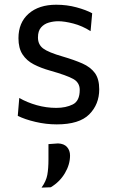

<svg xmlns="http://www.w3.org/2000/svg" viewBox="-20 -528 495 832"><path d="M226 11Q179.5 11 133.8 0.2Q88 -10.5 57 -26L63.5 -103.5Q97.5 -84 139.2 -72.2Q181 -60.5 224 -60.5Q265.5 -60.5 295.5 -75.5Q325.5 -90.5 325.5 -138.5Q325.5 -170 297.5 -185.8Q269.5 -201.5 197 -222Q157.5 -233 126.5 -249Q95.5 -265 77.8 -292Q60 -319 60 -362.5Q60 -430 104.2 -468.8Q148.5 -507.5 223.5 -507.5Q270 -507.5 311.5 -496.2Q353 -485 379.5 -470.5L372.5 -393Q336.5 -416 298 -426Q259.5 -436 232.5 -436Q212 -436 191.8 -430.2Q171.5 -424.5 158 -409.2Q144.5 -394 144.5 -365.5Q144.5 -335 167 -318Q189.5 -301 252 -283Q301.5 -268.5 336.8 -253Q372 -237.5 391 -211.8Q410 -186 410 -141Q410 -76 366.8 -32.5Q323.5 11 226 11ZM160 285Q180 257 185 229.8Q190 202.5 190 162.5V96.5L231.5 93.5Q257.5 94.5 270.5 109.2Q283.5 124 283.5 146Q283.5 185 261 222.8Q238.5 260.5 200 283.5Z"/></svg>

Font: Heraclito
Style: Regular
Weight: 400
Designer: Kostas Bartsokas (font) & Cristiano Sobral (main changes)
Foundry: Kostas Bartsokas (font) & Cristiano Sobral (main changes)
Version: Version 1.00;July 8, 2020;FontCreator 13.0.0.2655 64-bit